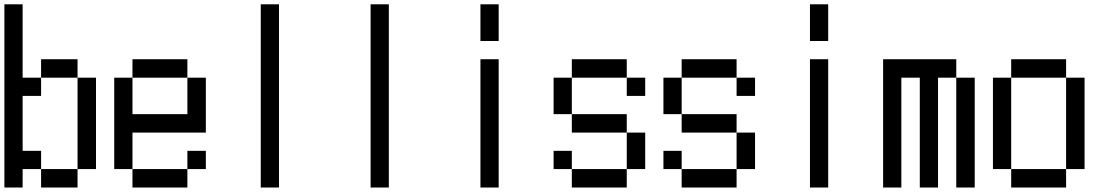

<svg xmlns="http://www.w3.org/2000/svg" viewBox="-20 -796 5040 874"><path d="M0 57.6V-776.4H83V-442.4H167V-526.4H333V-442.4H417V-26.4H333V-442.4H167V-359.4H83V-109.4H167V-26.4H333V57.6H167V-26.4H83V57.6Z M583 -276.4H833V-442.4H583ZM500 -26.4V-442.4H583V-526.4H833V-442.4H917V-192.4H583V-26.4ZM833 -26.4V57.6H583V-26.4ZM833 -26.4V-109.4H917V-26.4Z M1167 57.6V-776.4H1250V57.6Z M1667 57.6V-776.4H1750V57.6Z M2167 -609.4V-776.4H2250V-609.4ZM2167 57.6V-526.4H2250V57.6Z M2500 -276.4V-442.4H2583V-526.4H2833V-442.4H2917V-359.4H2833V-442.4H2583V-276.4H2833V-192.4H2583V-276.4ZM2500 -26.4V-109.4H2583V-26.4ZM2833 -192.4H2917V-26.4H2833V57.6H2583V-26.4H2833Z M3000 -276.4V-442.4H3083V-526.4H3333V-442.4H3417V-359.4H3333V-442.4H3083V-276.4H3333V-192.4H3083V-276.4ZM3000 -26.4V-109.4H3083V-26.4ZM3333 -192.4H3417V-26.4H3333V57.6H3083V-26.4H3333Z M3667 -609.4V-776.4H3750V-609.4ZM3667 57.6V-526.4H3750V57.6Z M4000 57.6V-526.4H4333V-442.4H4417V57.6H4333V-442.4H4250V57.6H4167V-442.4H4083V57.6Z M4500 -26.4V-442.4H4583V-526.4H4833V-442.4H4917V-26.4H4833V-442.4H4583V-26.4H4833V57.6H4583V-26.4Z"/></svg>

Font: KH Dot Kodenmachou 12
Style: Regular
Weight: 400
Designer: Original version for X68000 by Keitarou Hiraki (http://hp.vector.co.jp/authors/VA000874/) / TrueType conversion by Homem
Version: Version 1.00.20150527